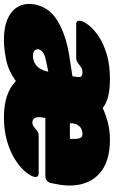

<svg xmlns="http://www.w3.org/2000/svg" viewBox="176 -749 580 978"><g transform="rotate(90 466.0 -260.0)"><path d="M180 10Q112 10 68.5 -11Q25 -32 8 -68Q-9 -104 0 -149Q15 -222 84 -263.5Q153 -305 256 -322L365 -339L366 -342Q371 -368 368.5 -379Q366 -390 346 -390Q329 -390 318 -382Q307 -374 296.5 -366Q286 -358 270 -358Q269 -358 268.5 -358Q268 -358 267 -358H100Q90 -358 85.5 -364Q81 -370 83 -380Q87 -399 107.5 -424.5Q128 -450 164.5 -474Q201 -498 254.5 -514Q308 -530 378 -530Q434 -530 470 -520.5Q506 -511 527 -493Q563 -510 603.5 -520Q644 -530 688 -530Q747 -530 790 -516Q833 -502 861 -476.5Q889 -451 904 -417Q919 -383 921.5 -342.5Q924 -302 915 -258L909 -228Q907 -217 897 -209Q887 -201 876 -201H578L577 -196Q573 -176 574 -162.5Q575 -149 582 -142Q589 -135 603 -135Q612 -135 619 -140Q626 -145 636 -153Q647 -162 653.5 -164.5Q660 -167 672 -167H861Q871 -167 875.5 -161Q880 -155 878 -145Q874 -126 852 -99.5Q830 -73 791.5 -48Q753 -23 698 -6.5Q643 10 574 10Q513 10 466.5 -5.5Q420 -21 390 -51Q336 -12 280 -1Q224 10 180 10ZM261 -138Q281 -138 297 -146Q313 -154 325 -171.5Q337 -189 342 -215V-216L280 -203Q253 -197 241.5 -187Q230 -177 228 -166Q227 -159 230 -152.5Q233 -146 241 -142Q249 -138 261 -138ZM605 -326H685V-330Q685 -351 683.5 -364.5Q682 -378 676.5 -384Q671 -390 658 -390Q645 -390 633 -384Q621 -378 613 -364.5Q605 -351 605 -330Z"/></g></svg>

Font: Rubik Light Black
Style: Italic
Weight: 900
Italic angle: -12°
Version: Version 2.104